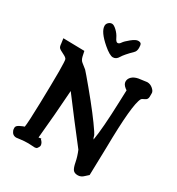

<svg xmlns="http://www.w3.org/2000/svg" viewBox="-206 -990 1060 1148"><g transform="rotate(30 324.0 -416.0)"><path d="M429.2 -781.2Q383.3 -735.8 369.6 -712.2Q356 -688.5 333.5 -688.5Q311 -688.5 266.1 -727.1Q196.8 -786.6 196.3 -827.1Q196.3 -841.3 206.8 -850.8Q217.3 -860.4 230 -860.4Q242.7 -860.4 262.7 -841.6Q282.7 -822.8 293.5 -799.8Q304.2 -776.9 314.9 -776.9Q325.7 -776.9 334.7 -790.8Q343.8 -804.7 371.8 -827.4Q399.9 -850.1 415.8 -850.1Q431.6 -850.1 436.5 -842.8Q441.4 -835.4 441.4 -815.9Q441.4 -792.5 429.2 -781.2ZM200.2 11.7 153.8 9.3Q124.5 9.3 101.1 12.7Q77.6 16.1 73.7 16.1Q47.4 16.1 37.1 -10.3Q34.2 -16.1 34.2 -29.8Q34.2 -43.5 54.4 -53.5Q74.7 -63.5 85 -66.4Q90.3 -94.7 93.8 -234.4Q97.2 -374 97.2 -443.4V-459.5Q96.7 -526.9 93.3 -536.9Q89.8 -546.9 64.9 -558.6Q40 -570.3 33.2 -578.1Q26.4 -585.9 25.4 -605L20.5 -639.6L167 -636.7L174.3 -602.5Q179.7 -578.6 194.8 -567.9L226.6 -542.5Q239.3 -529.3 296.9 -460Q404.8 -330.1 458.5 -249.5Q471.7 -229.5 471.9 -223.4Q472.2 -217.3 479.5 -205.1Q494.1 -287.6 500.5 -476.6L503.4 -558.6L492.7 -566.4Q471.7 -583 471.7 -602.1Q471.7 -621.1 486.8 -635.5Q502 -649.9 528.8 -655.3L585.9 -663.1H586.4Q607.9 -663.1 625.2 -648.2Q642.6 -633.3 642.6 -619.6V-595.7Q642.6 -575.2 625 -567.9Q607.4 -560.5 603.5 -554.2Q574.2 -502.9 570.3 -202.1L565.4 -9.8L544.9 8.8Q526.4 27.3 504.9 27.3H503.9Q481.4 27.3 471.2 14.6Q460.9 2 453.9 -34.4Q446.8 -70.8 431.2 -107.4Q322.3 -247.1 216.3 -388.2Q205.1 -218.8 188.5 -51.3L206.5 -54.2V-49.3Q224.1 -33.2 224.1 -15.1V-14.6Q224.1 -9.8 218.8 -1.7Q213.4 6.3 211.9 8.3Q201.2 11.7 200.2 11.7Z"/></g></svg>

Font: Drukaatie burti
Style: Demi
Weight: 600
Version: Version 0.14